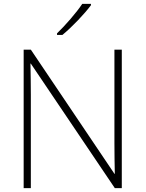

<svg xmlns="http://www.w3.org/2000/svg" viewBox="-20 -970 751 990"><path d="M449 -950H404C376 -907 315 -837 274 -798V-790H302C354 -833 416 -899 449 -943ZM608 0V-714H570V-231C570 -181 571 -120 572 -74H570L139 -714H102V0H139V-481C139 -538 138 -587 137 -642H139L572 0Z"/></svg>

Font: Noto Sans Cherokee ExtraLight
Style: Regular
Weight: 200
Designer: Monotype Design Team
Foundry: Monotype Imaging Inc.
Version: Version 2.001